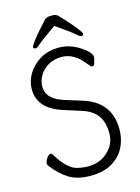

<svg xmlns="http://www.w3.org/2000/svg" viewBox="-132 -961 765 1048"><g transform="rotate(-15 250.0 -437.0)"><path d="M393 -737Q386 -737 370 -752.5Q354 -768 266 -829Q175 -765 160.5 -751Q146 -737 138 -737Q124 -737 124 -747Q124 -753 146 -782.5Q168 -812 225 -874Q234 -883 243 -885Q252 -887 272 -887Q292 -887 302.5 -875.5Q313 -864 331 -845Q374 -798 390.5 -775.5Q407 -753 407 -748Q407 -737 393 -737ZM464 -192Q464 -136 440 -89.5Q416 -43 368 -15Q320 13 246 13Q172 13 124 -17.5Q76 -48 36 -101Q32 -107 32 -112Q32 -126 43.5 -143Q55 -160 65 -160Q72 -160 75 -155Q133 -57 190 -47Q219 -40 247 -40Q334 -40 383 -110Q405 -142 405 -184Q405 -249 377 -286.5Q349 -324 291 -342L188 -375Q58 -418 58 -526Q58 -572 83 -613Q108 -654 152.5 -681Q197 -708 259 -708Q321 -708 376.5 -671.5Q432 -635 432 -609Q432 -606 429.5 -595Q427 -584 423 -572Q419 -562 410 -562Q403 -562 398 -569Q393 -576 388 -580Q331 -655 261 -655Q219 -655 186.5 -637Q154 -619 135.5 -588.5Q117 -558 117 -524Q117 -455 212 -425L308 -395Q464 -348 464 -192Z"/></g></svg>

Font: Moon Stars Kai HW Light
Style: Regular
Weight: 300
Designer: GuiWonder
Version: Version 1.101